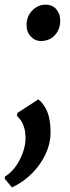

<svg xmlns="http://www.w3.org/2000/svg" viewBox="-42 -552 302 824"><path d="M9.5 252.5 -21.5 215.5 -21 206Q6 189.5 25.8 161.5Q45.5 133.5 56.5 101.8Q67.5 70 67.5 42.5Q67.5 16.5 62.5 -1.8Q57.5 -20 49 -33Q40.5 -46 30 -55.5L33 -67.5L122.5 -125.5Q148 -105.5 161.5 -71Q175 -36.5 175 17Q175 63 154.2 108.2Q133.5 153.5 96.2 191.2Q59 229 9.5 252.5ZM72 -445.5Q72.5 -483 97 -507.5Q121.5 -532 153.5 -532Q183 -532 199.8 -512.2Q216.5 -492.5 216.5 -463.5Q216.5 -425.5 193.2 -400.8Q170 -376 133.5 -376Q108 -376 89.8 -395.8Q71.5 -415.5 72 -445.5Z"/></svg>

Font: Merriweather
Style: Bold Italic
Weight: 700
Italic angle: -7.8°
Version: Version 2.101